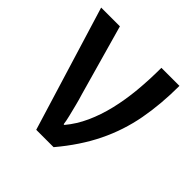

<svg xmlns="http://www.w3.org/2000/svg" viewBox="-148 -661 782 782"><g transform="rotate(45 243.5 -269.5)"><path d="M3 -539H111L197 -234Q204 -212 210.5 -186Q217 -160 223 -136Q229 -112 231 -95H235Q267 -133 289 -181.5Q311 -230 324.5 -286.5Q338 -343 344 -406.5Q350 -470 350 -539H454Q454 -434 437 -342.5Q420 -251 379 -167Q338 -83 268 0H168Z"/></g></svg>

Font: Noto Sans Display SemiCondensed Medium
Style: Regular
Weight: 500
Width: 4
Designer: Monotype Design Team
Foundry: Monotype Imaging Inc.
Version: Version 2.003